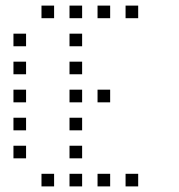

<svg xmlns="http://www.w3.org/2000/svg" viewBox="-20 -693 640 685"><path d="M129 -673Q128 -673 128 -673Q128 -673 128 -672V-629Q128 -628 128 -628Q128 -628 129 -628H172Q173 -628 173 -628Q173 -628 173 -629V-672Q173 -673 173 -673Q173 -673 172 -673ZM229 -673Q228 -673 228 -673Q228 -673 228 -672V-629Q228 -628 228 -628Q228 -628 229 -628H272Q273 -628 273 -628Q273 -628 273 -629V-672Q273 -673 273 -673Q273 -673 272 -673ZM329 -673Q328 -673 328 -673Q328 -673 328 -672V-629Q328 -628 328 -628Q328 -628 329 -628H372Q373 -628 373 -628Q373 -628 373 -629V-672Q373 -673 373 -673Q373 -673 372 -673ZM429 -673Q428 -673 428 -673Q428 -673 428 -672V-629Q428 -628 428 -628Q428 -628 429 -628H472Q473 -628 473 -628Q473 -628 473 -629V-672Q473 -673 473 -673Q473 -673 472 -673ZM29 -573Q28 -573 28 -573Q28 -573 28 -572V-529Q28 -528 28 -528Q28 -528 29 -528H72Q73 -528 73 -528Q73 -528 73 -529V-572Q73 -573 73 -573Q73 -573 72 -573ZM229 -573Q228 -573 228 -573Q228 -573 228 -572V-529Q228 -528 228 -528Q228 -528 229 -528H272Q273 -528 273 -528Q273 -528 273 -529V-572Q273 -573 273 -573Q273 -573 272 -573ZM29 -473Q28 -473 28 -473Q28 -473 28 -472V-429Q28 -428 28 -428Q28 -428 29 -428H72Q73 -428 73 -428Q73 -428 73 -429V-472Q73 -473 73 -473Q73 -473 72 -473ZM229 -473Q228 -473 228 -473Q228 -473 228 -472V-429Q228 -428 228 -428Q228 -428 229 -428H272Q273 -428 273 -428Q273 -428 273 -429V-472Q273 -473 273 -473Q273 -473 272 -473ZM29 -373Q28 -373 28 -373Q28 -373 28 -372V-329Q28 -328 28 -328Q28 -328 29 -328H72Q73 -328 73 -328Q73 -328 73 -329V-372Q73 -373 73 -373Q73 -373 72 -373ZM229 -373Q228 -373 228 -373Q228 -373 228 -372V-329Q228 -328 228 -328Q228 -328 229 -328H272Q273 -328 273 -328Q273 -328 273 -329V-372Q273 -373 273 -373Q273 -373 272 -373ZM329 -373Q328 -373 328 -373Q328 -373 328 -372V-329Q328 -328 328 -328Q328 -328 329 -328H372Q373 -328 373 -328Q373 -328 373 -329V-372Q373 -373 373 -373Q373 -373 372 -373ZM29 -273Q28 -273 28 -273Q28 -273 28 -272V-229Q28 -228 28 -228Q28 -228 29 -228H72Q73 -228 73 -228Q73 -228 73 -229V-272Q73 -273 73 -273Q73 -273 72 -273ZM229 -273Q228 -273 228 -273Q228 -273 228 -272V-229Q228 -228 228 -228Q228 -228 229 -228H272Q273 -228 273 -228Q273 -228 273 -229V-272Q273 -273 273 -273Q273 -273 272 -273ZM29 -173Q28 -173 28 -173Q28 -173 28 -172V-129Q28 -128 28 -128Q28 -128 29 -128H72Q73 -128 73 -128Q73 -128 73 -129V-172Q73 -173 73 -173Q73 -173 72 -173ZM229 -173Q228 -173 228 -173Q228 -173 228 -172V-129Q228 -128 228 -128Q228 -128 229 -128H272Q273 -128 273 -128Q273 -128 273 -129V-172Q273 -173 273 -173Q273 -173 272 -173ZM129 -73Q128 -73 128 -73Q128 -73 128 -72V-29Q128 -28 128 -28Q128 -28 129 -28H172Q173 -28 173 -28Q173 -28 173 -29V-72Q173 -73 173 -73Q173 -73 172 -73ZM229 -73Q228 -73 228 -73Q228 -73 228 -72V-29Q228 -28 228 -28Q228 -28 229 -28H272Q273 -28 273 -28Q273 -28 273 -29V-72Q273 -73 273 -73Q273 -73 272 -73ZM329 -73Q328 -73 328 -73Q328 -73 328 -72V-29Q328 -28 328 -28Q328 -28 329 -28H372Q373 -28 373 -28Q373 -28 373 -29V-72Q373 -73 373 -73Q373 -73 372 -73ZM429 -73Q428 -73 428 -73Q428 -73 428 -72V-29Q428 -28 428 -28Q428 -28 429 -28H472Q473 -28 473 -28Q473 -28 473 -29V-72Q473 -73 473 -73Q473 -73 472 -73Z"/></svg>

Font: Doto Light
Style: Regular
Weight: 300
Monospace: yes
Version: Version 1.000